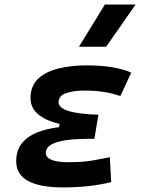

<svg xmlns="http://www.w3.org/2000/svg" viewBox="-20 -815 626 845"><path d="M258.3 9.8Q51.3 9.8 51.3 -105Q51.3 -153.3 76.2 -184.3Q101.1 -215.3 143.6 -232.2Q186 -249 239.7 -255.4L242.2 -269.5Q114.3 -300.8 114.3 -382.8Q114.3 -437.5 148.4 -469Q182.6 -500.5 238.8 -513.9Q294.9 -527.3 360.8 -527.3Q483.4 -527.3 557.6 -495.6L509.8 -392.1Q441.4 -416.5 352.1 -416.5Q302.2 -416.5 270 -404.8Q237.8 -393.1 237.8 -364.7Q237.8 -340.8 280.5 -326.9Q323.2 -313 413.1 -310.1L395.5 -204.1H370.1Q181.6 -204.1 181.6 -142.6Q181.6 -101.1 281.7 -101.1Q344.2 -101.1 386.7 -108.6Q429.2 -116.2 463.4 -123L469.2 -13.7Q427.7 -2.9 374.3 3.4Q320.8 9.8 258.3 9.8ZM327.6 -609.4 441.4 -794.9H576.7L447.3 -609.4Z"/></svg>

Font: Cascadia Code PL SemiBold
Style: Italic
Weight: 600
Italic angle: -10°
Monospace: yes
Designer: Aaron Bell
Foundry: Saja Typeworks
Version: Version 2404.023; ttfautohint (v1.8.4)